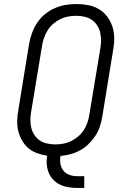

<svg xmlns="http://www.w3.org/2000/svg" viewBox="-20 -763 640 948"><path d="M361 165Q339 165 317.5 161.5Q296 158 277 149Q258 140 243.5 125Q229 110 221 91Q213 72 211 50Q209 28 213 6Q187 2 162.5 -7Q138 -16 119.5 -32Q101 -48 88.5 -70Q76 -92 70 -117Q64 -142 65 -169Q66 -196 71 -223L124 -548Q129 -575 138.5 -601Q148 -627 163.5 -650.5Q179 -674 201.5 -692.5Q224 -711 250 -722.5Q276 -734 303 -738.5Q330 -743 357 -743Q387 -743 416 -737.5Q445 -732 469 -717.5Q493 -703 510 -680Q527 -657 535.5 -630Q544 -603 544 -573Q544 -543 538 -512L485 -187Q481 -162 473 -138Q465 -114 450.5 -92Q436 -70 417 -51.5Q398 -33 375 -20.5Q352 -8 327.5 -1.5Q303 5 279 7Q275 27 278.5 46.5Q282 66 293.5 80Q305 94 323 100.5Q341 107 361 107H396V165ZM253 -50Q272 -50 292 -53.5Q312 -57 330.5 -66Q349 -75 365.5 -89Q382 -103 393.5 -120.5Q405 -138 411.5 -157.5Q418 -177 421 -196L475 -522Q479 -543 479 -563.5Q479 -584 474.5 -603Q470 -622 459 -638.5Q448 -655 432.5 -665.5Q417 -676 397 -680.5Q377 -685 356 -685Q337 -685 317 -681.5Q297 -678 278.5 -669Q260 -660 243.5 -646Q227 -632 216 -614.5Q205 -597 198 -577.5Q191 -558 188 -539L134 -213Q130 -192 130 -171.5Q130 -151 134.5 -132Q139 -113 150 -96.5Q161 -80 176.5 -69.5Q192 -59 212 -54.5Q232 -50 253 -50Z"/></svg>

Font: Iosevka Etoile Light
Style: Italic
Weight: 300
Italic angle: -9°
Designer: Belleve Invis
Foundry: Belleve Invis
Version: Version 22.1.2; ttfautohint (v1.8.4)